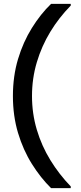

<svg xmlns="http://www.w3.org/2000/svg" viewBox="-20 -831 422 996"><path d="M245 145Q191 92 145.5 19.5Q100 -53 73.5 -141.5Q47 -230 47 -333Q47 -436 73.5 -524.5Q100 -613 145.5 -686Q191 -759 245 -811H347V-802Q286 -740 241 -666Q196 -592 171 -508Q146 -424 146 -333Q146 -242 171 -158Q196 -74 241.5 0Q287 74 347 136V145Z"/></svg>

Font: DM Sans 16pt Medium
Style: Regular
Weight: 500
Version: Version 4.004;gftools[0.9.30]